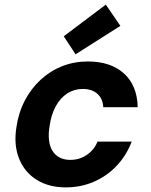

<svg xmlns="http://www.w3.org/2000/svg" viewBox="-20 -799 655 831"><path d="M265 12Q190 12 137.5 -21.5Q85 -55 62 -114Q39 -173 51 -248Q60 -311 87 -363Q114 -415 155.5 -453.5Q197 -492 249 -512.5Q301 -533 360 -533Q459 -533 516.5 -481Q574 -429 576 -335H427Q425 -372 401.5 -393Q378 -414 338 -414Q301 -414 271 -394.5Q241 -375 221.5 -339.5Q202 -304 195 -256Q189 -222 192 -194Q195 -166 206.5 -147Q218 -128 237.5 -117.5Q257 -107 284 -107Q311 -107 333.5 -116.5Q356 -126 374 -143.5Q392 -161 402 -186H550Q527 -126 485 -81.5Q443 -37 386.5 -12.5Q330 12 265 12ZM307 -564 256 -642 438 -779 501 -687Z"/></svg>

Font: DM Sans 10pt ExtraBold
Style: Italic
Weight: 800
Italic angle: -10°
Version: Version 4.004;gftools[0.9.30]